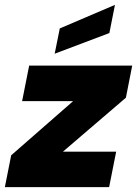

<svg xmlns="http://www.w3.org/2000/svg" viewBox="-37 -770 564 790"><path d="M481 -368 222 -146H441L412 0H-17L9 -131L264 -354H54L83 -500H507ZM436 -750 413 -634 188 -549 209 -653Z"/></svg>

Font: Albert Sans Black
Style: Italic
Weight: 900
Italic angle: -11.25°
Designer: Andreas Rasmussen
Foundry: a.Foundry
Version: Version 1.025